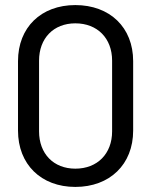

<svg xmlns="http://www.w3.org/2000/svg" viewBox="-20 -728 595 757"><path d="M277 9C413 9 505 -80 505 -213V-487C505 -620 413 -708 277 -708C142 -708 51 -620 51 -487V-213C51 -80 142 9 277 9ZM134 -210V-489C134 -577 191 -636 277 -636C364 -636 422 -577 422 -489V-210C422 -122 364 -63 277 -63C191 -63 134 -122 134 -210Z"/></svg>

Font: Vanilla Cream Book
Style: Regular
Weight: 400
Designer: Jeremy Tribby, Jinavaṁso
Foundry: Tribby Type
Version: Version 1.422;Glyphs 3.1.2 (3151)